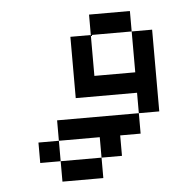

<svg xmlns="http://www.w3.org/2000/svg" viewBox="-43 -481 585 585"><g transform="rotate(-5 250.0 -188.0)"><path d="M125 0V62.5H250V0ZM125 0V-62.5H62.5V0ZM250 0H312.5V-62.5H375V-125H125V-62.5H250ZM375 -125H437.5Q437.5 -125 437.5 -375H375Q375 -375 375 -250H250Q250 -250 250 -375H187.5V-187.5H375ZM250 -375H375V-437.5H250Z"/></g></svg>

Font: UnifontExMono
Style: Regular
Weight: 500
Version: Version 15.0.06